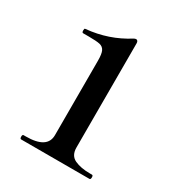

<svg xmlns="http://www.w3.org/2000/svg" viewBox="-173 -855 917 976"><g transform="rotate(30 286.0 -367.0)"><path d="M92 0Q85 0 85 -13Q85 -25 92 -25H105Q230 -25 230 -105V-542Q230 -582 221.5 -599Q213 -616 193.5 -620.5Q174 -625 128 -625H95Q88 -625 88 -638Q88 -644 89 -647Q90 -650 95 -650Q224 -662 331 -730Q338 -734 344 -734Q349 -734 352.5 -729.5Q356 -725 356 -717V-105Q356 -58 391.5 -41.5Q427 -25 481 -25H493Q500 -25 500 -13Q500 0 493 0Z"/></g></svg>

Font: Shippori Mincho B1
Style: Bold
Weight: 700
Designer: FONTDASU
Foundry: FONTDASU / Google Inc. / but / Adobe
Version: Version 3.110; ttfautohint (v1.8.3)